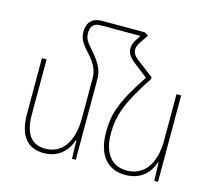

<svg xmlns="http://www.w3.org/2000/svg" viewBox="-108 -893 1152 1035"><g transform="rotate(15 468.0 -375.0)"><path d="M395 -452C395 -498 376 -533 338 -579C287 -636 282 -649 282 -679C282 -715 298 -735 337 -735H559L544 -712C529 -691 524 -673 524 -656C524 -630 538 -609 570 -584L646 -525C534 -357 514 -284 514 -187C514 -63 569 10 674 10C758 10 807 -40 827 -102H830L833 0H854V-482H828V-226C828 -86 766 -15 674 -15C588 -15 541 -80 541 -187C541 -290 570 -366 674 -525V-536L587 -602C561 -621 550 -639 550 -657C550 -669 555 -684 566 -700L598 -747L576 -760H337C287 -760 256 -732 256 -678C256 -638 272 -614 318 -564C353 -525 369 -488 369 -449V-226C369 -84 307 -15 220 -15C149 -15 103 -59 103 -173V-482H77V-172C77 -41 133 10 218 10C299 10 348 -40 368 -102H371L374 0H395Z"/></g></svg>

Font: Noto Sans Armenian SemiCondensed Thin
Style: Regular
Weight: 100
Width: 4
Designer: Monotype Design Team
Foundry: Monotype Imaging Inc.
Version: Version 2.008